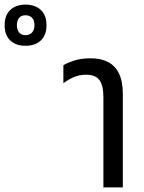

<svg xmlns="http://www.w3.org/2000/svg" viewBox="-252 -810 621 830"><path d="M195 0V-390Q195 -440 178 -463.5Q161 -487 120 -487Q92 -487 68 -477Q44 -467 22 -450V-528Q38 -538 68 -548Q98 -558 140 -558Q182 -558 213 -543Q244 -528 261.5 -494Q279 -460 279 -403V0ZM-142 -612Q-183 -612 -207.5 -635Q-232 -658 -232 -701Q-232 -744 -207.5 -767Q-183 -790 -142 -790Q-100 -790 -75.5 -767Q-51 -744 -51 -701Q-51 -658 -75.5 -635Q-100 -612 -142 -612ZM-142 -658Q-123 -658 -113 -670Q-103 -682 -103 -701Q-103 -721 -113 -732.5Q-123 -744 -142 -744Q-160 -744 -169.5 -732.5Q-179 -721 -179 -701Q-179 -682 -169.5 -670Q-160 -658 -142 -658Z"/></svg>

Font: Noto Sans Thai Condensed
Style: Regular
Weight: 400
Width: 3
Designer: Monotype Design Team
Foundry: Monotype Imaging Inc.
Version: Version 2.002